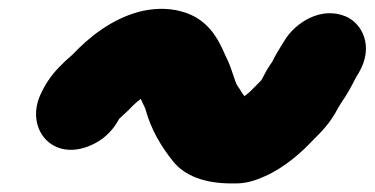

<svg xmlns="http://www.w3.org/2000/svg" viewBox="-20 -495 851 436"><path d="M196 -169.7C220.7 -182.8 238.3 -202.1 250.4 -224.9C257.2 -231.9 266.7 -239 281.8 -255.2C285.7 -259.1 291.1 -263.7 299.6 -270.4L306.7 -255.2C308.1 -252.4 308.1 -252.9 310.1 -247.7C323 -200.2 346.4 -161.8 373.1 -128.5C399.9 -95.1 446.1 -78.5 504.7 -78.5H516.7C538.4 -78.5 559.1 -84.5 582.8 -95.4C624.9 -114 663.8 -147.8 691.2 -177.2C708 -194 729.8 -214.8 747.1 -248.7L754.3 -260.6C768.2 -280.7 777 -296.7 787.9 -318.4L794.4 -329C830.2 -389.5 802.5 -442.2 764.4 -458C709.1 -480.9 650.2 -443.9 625.4 -401.8L618.4 -390.6C611 -378.8 604.9 -368.5 598.6 -355.3L592.3 -346.2C582.5 -331.3 578.8 -321.7 573.2 -312.6L558.6 -297.8C550 -288.7 545.8 -284.7 535.2 -276.7C528.6 -283.8 527.1 -289.8 520.9 -297.5C512.4 -308.2 508.2 -337.5 491.7 -369.2C475.6 -406.7 452.3 -453.3 391 -469.3C358.7 -478.3 322.3 -475.4 295.1 -468.1C232.4 -451.1 181.9 -410.2 145.2 -371.5C140 -366.1 131.1 -360.2 114.7 -342.9C94.7 -322.8 81 -300.5 71.3 -278.9C36 -198.7 104.5 -121.4 196 -169.7Z"/></svg>

Font: Smoothie
Style: ExBdIt
Weight: 800
Foundry: Cannot Into Space Fonts
Version: Version 0.8